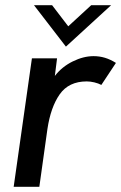

<svg xmlns="http://www.w3.org/2000/svg" viewBox="-20 -717 465 737"><path d="M102.5 -493H199L190.5 -425.5Q218 -461 259.2 -481.2Q300.5 -501.5 339 -501.5Q362 -501.5 382.8 -495.2Q403.5 -489 425 -475.5L369 -391Q358 -397 342.2 -400.8Q326.5 -404.5 313 -404.5Q244 -404.5 209.2 -355Q174.5 -305.5 162 -221.5L131 0H32.5ZM110.5 -697H180L242 -616L330 -697H406.5L233 -538Z"/></svg>

Font: HK Grotesk Medium
Style: Italic
Weight: 500
Italic angle: -8°
Designer: Alfredo Marco Pradil
Foundry: Hanken Design Co.
Version: Version 3.004